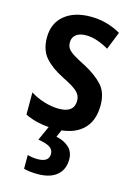

<svg xmlns="http://www.w3.org/2000/svg" viewBox="-120 -616 641 918"><g transform="rotate(15 200.0 -156.5)"><path d="M367 -155Q367 -75 319.5 -32.5Q272 10 185 10Q140 10 103.5 2Q67 -6 36 -21V-131Q65 -112 103.5 -100Q142 -88 178 -88Q253 -88 253 -148Q253 -173 234 -191.5Q215 -210 158 -238Q100 -267 67.5 -304Q35 -341 35 -403Q35 -473 83 -513Q131 -553 212 -553Q253 -553 290 -543Q327 -533 362 -513L327 -425Q300 -441 271 -451Q242 -461 214 -461Q182 -461 164.5 -447Q147 -433 147 -409Q147 -391 155 -379Q163 -367 184 -353.5Q205 -340 243 -321Q300 -291 333.5 -255Q367 -219 367 -155ZM289 133Q289 184 255.5 212Q222 240 161 240Q119 240 92 232V164Q117 171 142 171Q198 171 198 131Q198 108 178 96.5Q158 85 122 80L158 0H221L202 44Q241 52 265 74Q289 96 289 133Z"/></g></svg>

Font: Noto Sans Georgian Condensed SemiBold
Style: Regular
Weight: 600
Width: 3
Designer: Monotype Design Team, Akaki Razmadze
Foundry: Google LLC
Version: Version 2.005; ttfautohint (v1.8.4.7-5d5b)